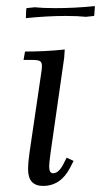

<svg xmlns="http://www.w3.org/2000/svg" viewBox="-20 -610 335 637"><path d="M58.1 -411.1 63 -439Q131.8 -439 194.8 -445.8L192.9 -418L147.9 -104Q143.1 -68.8 143.1 -58.1Q143.1 -35.2 155.8 -35.2Q174.8 -35.2 189.9 -64.9L201.2 -86.9L224.1 -76.2L212.9 -54.2Q181.6 6.8 123 6.8Q73.2 6.8 73.2 -47.9Q73.2 -71.8 78.1 -105L116.2 -363.8Q119.1 -380.9 119.1 -391.1Q119.1 -402.8 112.8 -407Q106.4 -411.1 88.9 -411.1ZM65.9 -549.8 66.9 -578.1 67.9 -583 95.2 -585.9Q122.1 -583 163.1 -583Q228.5 -583 294.9 -589.8L293 -562L292 -557.1L265.1 -554.2Q238.3 -557.1 198.2 -557.1Q137.2 -557.1 65.9 -549.8Z"/></svg>

Font: Dihjauti S
Style: Italic
Weight: 400
Italic angle: -9°
Designer: T. Christopher White
Version: Version 3.0.0